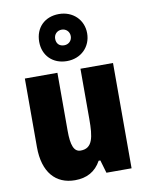

<svg xmlns="http://www.w3.org/2000/svg" viewBox="-94 -917 758 993"><g transform="rotate(-10 285.5 -420.5)"><path d="M285 -604C359 -604 412 -657 412 -728C412 -799 358 -851 285 -851C210 -851 160 -801 160 -727C160 -655 210 -604 285 -604ZM285 -687C258 -687 244 -704 244 -728C244 -752 262 -769 285 -769C308 -769 326 -752 326 -728C326 -704 308 -687 285 -687ZM517 -553H346V-289C346 -194 337 -136 274 -136C238 -136 225 -174 225 -248V-553H54V-193C54 -60 118 10 219 10C281 10 327 -15 356 -68H365L385 0H517Z"/></g></svg>

Font: Noto Sans Sinhala UI Condensed Black
Style: Regular
Weight: 900
Width: 3
Designer: Jelle Bosma - Monotype Design Team
Foundry: Monotype Imaging Inc.
Version: Version 2.006